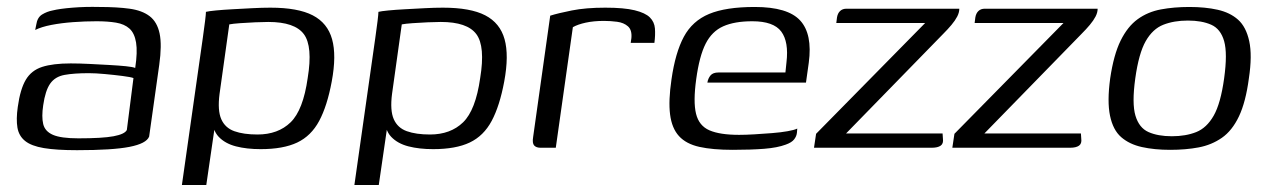

<svg xmlns="http://www.w3.org/2000/svg" viewBox="-20 -424 3648 551"><path d="M201 7Q142 7 106 1Q70 -5 52 -19.5Q34 -34 30 -58Q26 -82 31 -117Q38 -168 54 -195Q70 -222 101 -232Q132 -242 183 -242Q208 -242 237.5 -240.5Q267 -239 294 -237.5Q321 -236 341 -234Q361 -232 368 -229Q375 -275 370.5 -302Q366 -329 351.5 -342Q337 -355 313 -359Q289 -363 257 -363Q224 -363 190 -360.5Q156 -358 127.5 -352.5Q99 -347 81 -338L84 -353Q87 -374 101 -382.5Q115 -391 131 -394Q151 -399 188 -402Q225 -405 265 -404Q316 -404 352 -399Q388 -394 409.5 -377.5Q431 -361 438 -328Q445 -295 437 -238L408 -32Q400 -12 351.5 -2.5Q303 7 201 7ZM205 -27Q274 -27 306 -33Q338 -39 344 -51L363 -200Q355 -203 331.5 -206Q308 -209 281 -211.5Q254 -214 235 -214Q192 -214 165 -209Q138 -204 124 -184Q110 -164 104 -122Q99 -89 104 -68Q109 -47 132 -37Q155 -27 205 -27Z M502 107 562 -315Q566 -343 568.5 -363.5Q571 -384 571 -390Q579 -392 599.5 -394Q620 -396 648 -397.5Q676 -399 704 -400.5Q732 -402 756 -402Q835 -402 877.5 -380Q920 -358 933 -311.5Q946 -265 932 -190Q919 -120 896 -77Q873 -34 833 -15Q793 4 728 4Q688 4 657 -4Q626 -12 607.5 -31.5Q589 -51 589 -88L602 -99L572 107ZM719 -38Q778 -38 814 -73Q850 -108 863 -200Q878 -291 852 -326Q826 -361 750 -361Q735 -361 712.5 -360Q690 -359 669 -357.5Q648 -356 638 -354L610 -154Q604 -107 615 -82Q626 -57 652.5 -47.5Q679 -38 719 -38Z M997 107 1057 -315Q1061 -343 1063.5 -363.5Q1066 -384 1066 -390Q1074 -392 1094.5 -394Q1115 -396 1143 -397.5Q1171 -399 1199 -400.5Q1227 -402 1251 -402Q1330 -402 1372.5 -380Q1415 -358 1428 -311.5Q1441 -265 1427 -190Q1414 -120 1391 -77Q1368 -34 1328 -15Q1288 4 1223 4Q1183 4 1152 -4Q1121 -12 1102.5 -31.5Q1084 -51 1084 -88L1097 -99L1067 107ZM1214 -38Q1273 -38 1309 -73Q1345 -108 1358 -200Q1373 -291 1347 -326Q1321 -361 1245 -361Q1230 -361 1207.5 -360Q1185 -359 1164 -357.5Q1143 -356 1133 -354L1105 -154Q1099 -107 1110 -82Q1121 -57 1147.5 -47.5Q1174 -38 1214 -38Z M1575 0H1531Q1519 0 1513 -6.5Q1507 -13 1510 -31L1559 -379Q1581 -386 1621 -394Q1661 -402 1717 -402Q1771 -402 1801.5 -394.5Q1832 -387 1845 -374Q1858 -361 1859.5 -342.5Q1861 -324 1858 -301H1790L1792 -315Q1794 -338 1782 -348.5Q1770 -359 1751 -361.5Q1732 -364 1713 -364Q1684 -364 1661 -359Q1638 -354 1624 -346Z M2083 6Q2025 6 1987 -2.5Q1949 -11 1928.5 -33.5Q1908 -56 1903 -95.5Q1898 -135 1907 -196Q1918 -273 1942.5 -318.5Q1967 -364 2015 -384Q2063 -404 2146 -404Q2241 -404 2276.5 -365Q2312 -326 2301 -244L2293 -187H2010Q2012 -199 2019 -207.5Q2026 -216 2042 -216H2234L2237 -245Q2244 -304 2222 -333.5Q2200 -363 2139 -363Q2088 -363 2055.5 -348.5Q2023 -334 2005 -298.5Q1987 -263 1978 -197Q1969 -132 1977.5 -97.5Q1986 -63 2016 -50Q2046 -37 2101 -37Q2120 -37 2145 -38.5Q2170 -40 2195.5 -42Q2221 -44 2240.5 -47.5Q2260 -51 2268 -55L2267 -43Q2266 -33 2259 -24Q2252 -15 2235 -9Q2211 0 2173 3Q2135 6 2083 6Z M2408 -41H2685L2686 -26Q2688 -12 2679.5 -6Q2671 0 2654 0H2316L2322 -40L2635 -358H2380L2382 -374Q2384 -386 2391 -392.5Q2398 -399 2409 -399H2733Q2733 -388 2727 -376.5Q2721 -365 2710.5 -352.5Q2700 -340 2687 -327Z M2805 -41H3082L3083 -26Q3085 -12 3076.5 -6Q3068 0 3051 0H2713L2719 -40L3032 -358H2777L2779 -374Q2781 -386 2788 -392.5Q2795 -399 2806 -399H3130Q3130 -388 3124 -376.5Q3118 -365 3107.5 -352.5Q3097 -340 3084 -327Z M3338 6Q3293 6 3257 -2Q3221 -10 3197.5 -30.5Q3174 -51 3165.5 -92Q3157 -133 3166 -199Q3176 -267 3196 -307.5Q3216 -348 3245 -369Q3274 -390 3311.5 -397Q3349 -404 3393 -404Q3439 -404 3474.5 -396Q3510 -388 3533 -367.5Q3556 -347 3565 -306Q3574 -265 3564 -199Q3555 -131 3535.5 -90Q3516 -49 3486.5 -28.5Q3457 -8 3420 -1Q3383 6 3338 6ZM3343 -33Q3383 -33 3413 -45Q3443 -57 3463 -92Q3483 -127 3493 -199Q3503 -271 3493 -306Q3483 -341 3456 -353Q3429 -365 3389 -365Q3349 -365 3318.5 -353Q3288 -341 3268 -306Q3248 -271 3238 -199Q3228 -127 3238.5 -92Q3249 -57 3276 -45Q3303 -33 3343 -33Z"/></svg>

Font: Genos
Style: Italic
Weight: 400
Italic angle: -8°
Version: Version 1.010